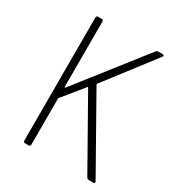

<svg xmlns="http://www.w3.org/2000/svg" viewBox="-168 -810 854 920"><g transform="rotate(30 259.5 -350.0)"><path d="M97 -10V-690Q97 -700 107 -700H126Q136 -700 136 -690V-330Q136 -328 138 -327Q140 -326 141 -328L428 -694Q433 -700 441 -700H463Q469 -700 471 -696.5Q473 -693 469 -688L263 -420Q262 -417 263 -414L490 -12Q492 -8 492 -6Q492 0 483 0H459Q452 0 447 -7L235 -382Q233 -387 230 -382L138 -269Q136 -265 136 -264V-10Q136 0 126 0H107Q97 0 97 -10Z"/></g></svg>

Font: Barlow Semi Condensed ExLight
Style: Regular
Weight: 275
Width: 4
Designer: Jeremy Tribby
Foundry: Tribby Type
Version: Version 1.408